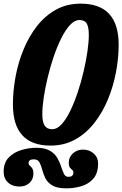

<svg xmlns="http://www.w3.org/2000/svg" viewBox="-65 -785 672 1055"><path d="M6 -211Q6 -284.5 20.2 -362.2Q34.5 -440 63.8 -511.8Q93 -583.5 137.5 -640.8Q182 -698 242 -731.5Q302 -765 378 -765Q587 -765 587 -539.5Q587 -465.5 572.2 -387.8Q557.5 -310 527.8 -238.2Q498 -166.5 453.2 -109.2Q408.5 -52 348.2 -18.5Q288 15 213 15Q6 15 6 -211ZM167.5 -158Q167.5 -115 180.2 -95Q193 -75 222.5 -75Q248.5 -75 273.5 -102.2Q298.5 -129.5 320.8 -175.2Q343 -221 361.8 -277Q380.5 -333 394.2 -391.5Q408 -450 415.5 -502.5Q423 -555 423 -593Q423 -635.5 411.8 -655.2Q400.5 -675 371 -675Q345 -675 319.8 -647.8Q294.5 -620.5 271.8 -575Q249 -529.5 230 -473.5Q211 -417.5 197 -359.2Q183 -301 175.2 -248.5Q167.5 -196 167.5 -158ZM-45 159Q-45 109 -16.8 80.2Q11.5 51.5 53 39.2Q94.5 27 134 27Q182 27 209 43Q236 59 249.8 82.8Q263.5 106.5 271 130.5Q278.5 154.5 286.5 170.5Q294.5 186.5 310 186.5Q326.5 186.5 332.5 179.8Q338.5 173 338.5 164.5Q338.5 153.5 332 148.8Q325.5 144 319.2 136Q313 128 313 107.5Q313 78 336 57.5Q359 37 390.5 37Q426 37 450 58.5Q474 80 474 113Q474 168 447 197.8Q420 227.5 379.8 238.8Q339.5 250 300 250Q249 250 222.5 234Q196 218 184.2 194Q172.5 170 166.5 146.2Q160.5 122.5 151.5 106.5Q142.5 90.5 120.5 90.5Q105 90.5 98.5 96.2Q92 102 92 110.5Q92 119.5 98.8 125Q105.5 130.5 112 139.8Q118.5 149 118.5 169.5Q118.5 199 97.8 219.5Q77 240 41.5 240Q2.5 240 -21.2 217.5Q-45 195 -45 159Z"/></svg>

Font: Besley* Condensed
Style: Bold Italic
Weight: 700
Width: 3
Italic angle: -13°
Designer: Owen Earl
Foundry: indestructible type*
Version: Version 3.000; ttfautohint (v1.8.3)